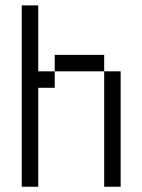

<svg xmlns="http://www.w3.org/2000/svg" viewBox="-20 -708 540 728"><path d="M62.5 -687.5V0H125Q125 0 125 -375H187.5V-437.5H125Q125 -437.5 125 -687.5ZM375 -437.5V0H437.5V-437.5ZM187.5 -437.5H375V-500H187.5Z"/></svg>

Font: Unifont
Style: Regular
Weight: 500
Version: Version 15.1.04